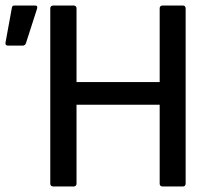

<svg xmlns="http://www.w3.org/2000/svg" viewBox="-20 -675 772 695"><path d="M173 0H247C253 0 257 -4 257 -10V-296H558V-10C558 -4 562 0 568 0H642C648 0 652 -4 652 -10V-645C652 -651 648 -655 642 -655H568C562 -655 558 -651 558 -645V-378H257V-645C257 -651 253 -655 247 -655H173C166 -655 162 -651 162 -645V-10C162 -4 166 0 173 0ZM8 -510H63C68 -510 72 -513 74 -519L114 -643C116 -651 115 -655 107 -655H33C27 -655 24 -653 23 -647L0 -521C-1 -515 1 -510 8 -510Z"/></svg>

Font: Sofia Sans Cond SemiBold
Style: Regular
Weight: 600
Width: 3
Designer: Botio Nikoltchev, Ani Petrova
Foundry: lettersoup
Version: Version 4.100